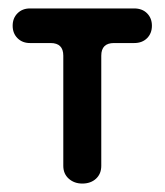

<svg xmlns="http://www.w3.org/2000/svg" viewBox="-20 -425 390 455"><path d="M175 10Q156 10 143 -1.5Q130 -13 130 -32V-293Q130 -323 100 -323H51Q33 -323 21.5 -334.5Q10 -346 10 -364Q10 -382 21.5 -393.5Q33 -405 51 -405H298Q317 -405 328.5 -393.5Q340 -382 340 -364Q340 -346 328.5 -334.5Q317 -323 298 -323H250Q220 -323 220 -293V-32Q220 -13 207.5 -1.5Q195 10 175 10Z"/></svg>

Font: Dongle
Style: Bold
Weight: 700
Designer: Yanghee Ryu
Foundry: Yanghee Ryu
Version: Version 2.000